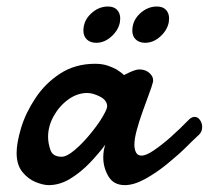

<svg xmlns="http://www.w3.org/2000/svg" viewBox="-20 -548 632 581"><path d="M127.4 12.2Q110.8 12.2 87.9 2.9Q64.9 -6.3 47.6 -27.8Q30.3 -49.3 30.3 -85.4Q30.3 -115.7 43.9 -161.1Q57.6 -206.5 86.9 -250.5Q116.2 -295.4 161.9 -325.2Q207.5 -355 267.6 -355Q289.1 -355 305.2 -349.6Q321.3 -344.2 332.5 -337.9Q338.9 -334 344.5 -329.8Q350.1 -325.7 355 -320.8L372.1 -329.1Q379.4 -332.5 387.5 -335.2Q395.5 -337.9 401.4 -337.9Q419.9 -337.9 431.6 -327.6Q443.4 -317.4 443.4 -305.2Q443.4 -301.3 442.9 -299.8Q439.5 -286.1 430.4 -262.2Q421.4 -238.3 411.1 -209Q400.9 -180.7 393.8 -154.3Q386.7 -127.9 386.7 -110.8Q386.7 -96.2 391.6 -86.7Q396.5 -77.1 408.2 -77.1Q422.4 -77.1 446.3 -93.5Q470.2 -109.9 495.6 -132.3Q509.3 -144.5 523.9 -158.4Q538.6 -172.4 553.7 -188Q561.5 -194.3 568.8 -194.3Q578.6 -194.3 585.2 -184.8Q591.8 -175.3 591.8 -163.6Q591.8 -149.9 582.5 -140.6Q563 -122.6 542.5 -102.1Q522 -81.5 485.8 -51.8Q453.6 -25.4 419.4 -6.6Q385.3 12.2 357.9 12.2Q323.7 12.2 308.1 -14.4Q292.5 -41 292.5 -71.3Q292.5 -93.3 298.8 -110.4Q278.8 -83.5 251.5 -54.9Q224.1 -26.4 192.4 -7.1Q160.6 12.2 127.4 12.2ZM166.5 -73.7Q182.1 -73.7 205.8 -93.8Q229.5 -113.8 251.5 -140.6Q275.9 -169.9 290 -193.8Q304.2 -217.8 304.2 -226.1Q304.2 -244.6 282.7 -255.6Q261.2 -266.6 244.1 -266.6Q213.9 -266.6 186.8 -247.1Q159.7 -227.5 142.6 -197Q125.5 -166.5 125.5 -133.8Q125.5 -114.7 132.6 -94.2Q139.6 -73.7 166.5 -73.7ZM419.4 -418.5Q401.4 -418.5 390.9 -428.5Q380.4 -438.5 380.4 -455.1Q380.4 -485.4 403.3 -506.8Q426.3 -528.3 454.6 -528.3Q472.7 -528.3 482.2 -518.3Q491.7 -508.3 491.7 -491.7Q491.7 -488.3 490.7 -480.5Q485.8 -456.1 464.8 -437.3Q443.8 -418.5 419.4 -418.5ZM271.5 -418.5Q253.4 -418.5 242.9 -428.5Q232.4 -438.5 232.4 -455.1Q232.4 -485.4 255.4 -506.8Q278.3 -528.3 306.6 -528.3Q324.7 -528.3 334.2 -518.3Q343.8 -508.3 343.8 -491.7Q343.8 -488.3 342.8 -480.5Q337.9 -456.1 316.9 -437.3Q295.9 -418.5 271.5 -418.5Z"/></svg>

Font: Damion
Style: Regular
Weight: 400
Designer: Vernon Adams
Foundry: Vernon Adams
Version: Version 1.100; ttfautohint (v1.8.4.7-5d5b)